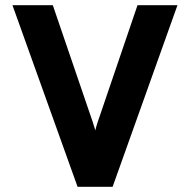

<svg xmlns="http://www.w3.org/2000/svg" viewBox="-20 -720 732 740"><path d="M279 0 28 -700H183.5L337 -251Q344 -229.5 347.5 -217.5Q349 -227 357 -251L510 -700H664L414 0Z"/></svg>

Font: Overpass ExtraBold
Style: Regular
Weight: 800
Designer: Delve Withrington, Dave Bailey, Thomas Jockin
Foundry: Delve Fonts LLC
Version: Version 4.000; ttfautohint (v1.8.3)